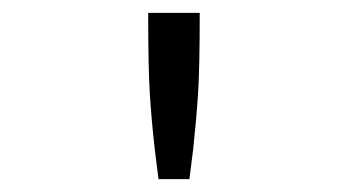

<svg xmlns="http://www.w3.org/2000/svg" viewBox="-20 -685 540 298"><path d="M290 -665Q290 -581 287.5 -541.5Q285 -502 280 -455L274 -407H226L220 -455Q215 -500 212.5 -540Q210 -580 210 -665Z"/></svg>

Font: Vazir Code FD
Style: Code-FD
Weight: 400
Foundry: DejaVu fonts team - Redesigned by Saber Rastikerdar
Version: Version 1.1.2